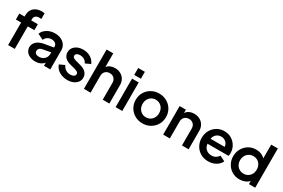

<svg xmlns="http://www.w3.org/2000/svg" viewBox="109 -1979 4725 3202"><g transform="rotate(30 2471.5 -378.0)"><path d="M118 0V-434H17V-549H118V-573Q118 -666 175 -717Q232 -768 325 -768Q337 -768 353.5 -767Q370 -766 380 -763V-653Q369 -655 358.5 -655.5Q348 -656 341 -656Q297 -656 271.5 -635Q246 -614 246 -573V-549H373V-434H246V0Z M644 12Q583 12 537 -9.5Q491 -31 466 -67.5Q441 -104 441 -150Q441 -211 489.5 -257Q538 -303 634 -319L802 -348V-366Q802 -402 773 -424.5Q744 -447 699 -447Q655 -447 621.5 -424Q588 -401 573 -363L462 -417Q486 -481 551 -521Q616 -561 700 -561Q767 -561 819 -536.5Q871 -512 900.5 -468Q930 -424 930 -366V0H809V-60Q748 12 644 12ZM574 -155Q574 -121 598 -104Q622 -87 660 -87Q700 -87 732 -104.5Q764 -122 783 -152Q802 -182 802 -219V-254L652 -226Q608 -218 591 -197Q574 -176 574 -155Z M1260 12Q1175 12 1107 -27.5Q1039 -67 1011 -143L1110 -189Q1132 -141 1171 -116Q1210 -91 1260 -91Q1300 -91 1325.5 -107.5Q1351 -124 1351 -151Q1351 -179 1326.5 -192Q1302 -205 1278 -212L1182 -237Q1108 -256 1071.5 -297Q1035 -338 1035 -394Q1035 -443 1061.5 -480.5Q1088 -518 1135 -539.5Q1182 -561 1244 -561Q1327 -561 1388.5 -523Q1450 -485 1476 -419L1377 -373Q1362 -411 1326.5 -433Q1291 -455 1244 -455Q1206 -455 1183.5 -439.5Q1161 -424 1161 -399Q1161 -372 1183.5 -359Q1206 -346 1227 -340L1328 -313Q1401 -294 1439 -252.5Q1477 -211 1477 -155Q1477 -105 1449 -67.5Q1421 -30 1372.5 -9Q1324 12 1260 12Z M1578 0V-757H1706V-494Q1730 -526 1769.5 -543Q1809 -560 1858 -560Q1919 -560 1966.5 -534Q2014 -508 2041 -461.5Q2068 -415 2068 -355V0H1940V-324Q1940 -377 1907.5 -410Q1875 -443 1823 -443Q1771 -443 1738.5 -410.5Q1706 -378 1706 -324V0Z M2188 -621V-754H2316V-621ZM2188 0V-549H2316V0Z M2708 12Q2627 12 2561 -25Q2495 -62 2456 -127Q2417 -192 2417 -275Q2417 -357 2456 -422Q2495 -487 2561 -524Q2627 -561 2708 -561Q2789 -561 2855.5 -524Q2922 -487 2961 -422Q3000 -357 3000 -275Q3000 -192 2960.5 -127Q2921 -62 2855 -25Q2789 12 2708 12ZM2708 -105Q2754 -105 2790 -127Q2826 -149 2846.5 -187Q2867 -225 2867 -274Q2867 -323 2846.5 -361Q2826 -399 2790 -421Q2754 -443 2708 -443Q2662 -443 2626.5 -421Q2591 -399 2570.5 -361Q2550 -323 2550 -274Q2550 -225 2570.5 -187Q2591 -149 2626.5 -127Q2662 -105 2708 -105Z M3104 0V-549H3225V-484Q3248 -522 3289.5 -541.5Q3331 -561 3384 -561Q3445 -561 3492.5 -534.5Q3540 -508 3567 -461.5Q3594 -415 3594 -355V0H3466V-325Q3466 -378 3433.5 -410.5Q3401 -443 3349 -443Q3297 -443 3264.5 -411Q3232 -379 3232 -325V0Z M3972 12Q3887 12 3823 -26.5Q3759 -65 3723 -130Q3687 -195 3687 -275Q3687 -357 3723.5 -421.5Q3760 -486 3822.5 -523.5Q3885 -561 3963 -561Q4041 -561 4101.5 -524.5Q4162 -488 4197 -427Q4232 -366 4232 -293Q4232 -279 4230.5 -264Q4229 -249 4225 -238H3820Q3826 -175 3868.5 -137.5Q3911 -100 3973 -100Q4020 -100 4054 -120.5Q4088 -141 4106 -174L4210 -123Q4185 -64 4121 -26Q4057 12 3972 12ZM3963 -456Q3910 -456 3872 -424.5Q3834 -393 3823 -335H4095Q4091 -388 4053 -422Q4015 -456 3963 -456Z M4575 12Q4496 12 4432.5 -25.5Q4369 -63 4332 -128Q4295 -193 4295 -273Q4295 -353 4332 -418Q4369 -483 4432.5 -521.5Q4496 -560 4575 -560Q4629 -560 4674 -541.5Q4719 -523 4748 -490V-756H4876V0H4756V-61Q4725 -26 4677 -7Q4629 12 4575 12ZM4589 -105Q4635 -105 4671 -126.5Q4707 -148 4727.5 -186Q4748 -224 4748 -273Q4748 -322 4727.5 -360.5Q4707 -399 4671 -420.5Q4635 -442 4589 -442Q4543 -442 4506.5 -420Q4470 -398 4449 -360Q4428 -322 4428 -273Q4428 -224 4449 -186Q4470 -148 4506.5 -126.5Q4543 -105 4589 -105Z"/></g></svg>

Font: Plus Jakarta Text
Style: Bold
Weight: 700
Designer: Gumpita Rahayu
Foundry: Tokotype Studio
Version: Version 1.000